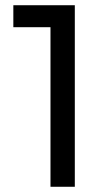

<svg xmlns="http://www.w3.org/2000/svg" viewBox="-20 -714 387 734"><path d="M173 0H266V-694H31V-610H173Z"/></svg>

Font: Outfit
Style: Regular
Weight: 400
Designer: Rodrigo Fuenzalida
Foundry: fragTYPE
Version: Version 1.100;gftools[0.9.27]